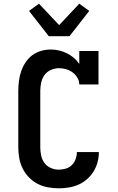

<svg xmlns="http://www.w3.org/2000/svg" viewBox="-20 -1011 640 1039"><path d="M298 8Q268 8 238.5 2.5Q209 -3 183 -16.5Q157 -30 136 -52Q115 -74 102 -100.5Q89 -127 84 -156.5Q79 -186 79 -215V-520Q79 -546 82.5 -573Q86 -600 94.5 -625Q103 -650 118 -673Q133 -696 154.5 -712Q176 -728 202 -735.5Q228 -743 255 -743Q277 -743 299 -738Q321 -733 341.5 -723Q362 -713 379 -698.5Q396 -684 409 -665V-735H513V-554H409Q409 -574 398.5 -591Q388 -608 372.5 -619.5Q357 -631 338 -636.5Q319 -642 299 -642Q277 -642 255.5 -632.5Q234 -623 221 -605Q208 -587 203 -564.5Q198 -542 198 -520V-215Q198 -193 202.5 -170.5Q207 -148 220 -130Q233 -112 254 -102.5Q275 -93 298 -93Q317 -93 336 -98.5Q355 -104 369 -118Q383 -132 389.5 -150.5Q396 -169 396 -188H515Q515 -161 508 -134Q501 -107 486.5 -83.5Q472 -60 451 -41.5Q430 -23 405 -12Q380 -1 352.5 3.5Q325 8 298 8ZM244 -815 137 -952 191 -991 300 -875 409 -991 463 -952 356 -815Z"/></svg>

Font: Iosevka Plex Etoile
Style: Bold
Weight: 700
Designer: Belleve Invis
Foundry: Belleve Invis
Version: Version 25.1.1; ttfautohint (v1.8.4)